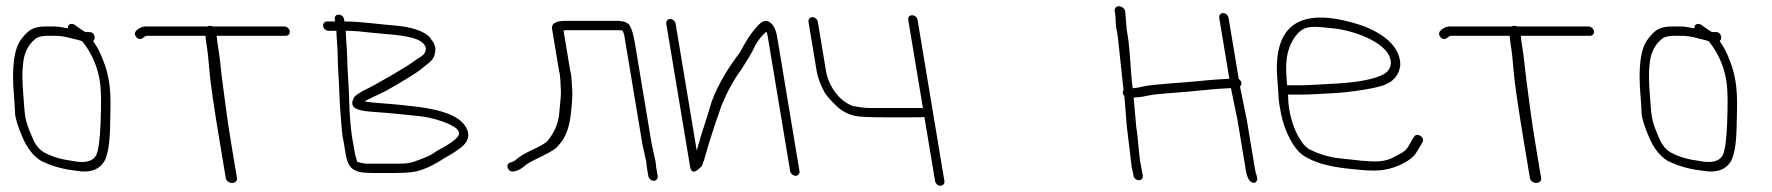

<svg xmlns="http://www.w3.org/2000/svg" viewBox="-20 -550 5694 617"><path d="M245.5 -416C277.8 -375.2 296.8 -328.4 302.6 -275.6C305.1 -252 305.4 -212.3 303.3 -156.4C301.3 -100.5 296.3 -65 288.5 -50C276.8 -30.6 251.4 -24.9 212.3 -33C177.5 -37.5 148 -46.2 124 -59C106 -68.8 92.5 -85.5 83.7 -109C57 -167.9 60.4 -181.9 55.7 -235C51.5 -281.5 50.9 -317.2 53.9 -342C56.5 -378.8 70.2 -406.8 95 -426C102.8 -432 115.9 -435 134.4 -435H155.4C172.4 -435 189.5 -432.5 206.9 -427.5C220.5 -423.6 245 -419.3 245.5 -416ZM129.4 -465C89.2 -465 72.9 -456.2 49.9 -426C24.9 -396 16.6 -333.3 25.2 -238C26.7 -220.7 27.8 -203.8 28.3 -187.5C28.8 -171.2 36.7 -145.1 52.2 -109.1C67.6 -73.2 87.6 -47.8 112.3 -33C143.8 -17.6 177.1 -7.6 212.3 -3L243 1C277 3 301.2 -8 315.5 -32C327.1 -53.7 333.2 -92.9 333.9 -149.5C334.7 -213 341.5 -277.1 313.7 -350.2C299 -389.2 293.2 -397 279.2 -418C283.3 -421.3 284.9 -426 283.9 -432C282.2 -442 276.4 -447 266.4 -447H254.4C251.5 -448.3 244.4 -453 233 -461L220.5 -470C209.8 -477.2 196.2 -472.1 198.4 -459C177.7 -463 162.9 -465 153.9 -465Z M726.1 38C735.6 38 742.9 30.9 741.6 23L722.3 -93C710.9 -161.3 702.9 -226.6 694.8 -287C689 -330.4 687.6 -359 681 -398.5C678.4 -414.2 676.8 -426.3 676.2 -435H898.8C906.7 -435 912.6 -442.1 911.3 -450C909.9 -457.9 901.7 -465 893.8 -465H664C661.3 -466.3 658.4 -467 655.2 -467C652 -467 648.9 -466.3 646 -465H446.5C433.6 -465 402.3 -449.5 417.6 -431.5C432.5 -413.9 443.1 -435 451.5 -435H640.2C640.9 -425.7 642.5 -413.5 645 -398.5C647.5 -383.5 650.3 -357.3 653.3 -319.8C656.4 -282.3 667.4 -206.7 686.3 -93L705.6 23C706.9 30.9 716.6 38 726.1 38Z M1090.9 -451C1121.5 -451 1144.7 -448.1 1182.9 -444C1234.9 -438.4 1320.3 -436.9 1342.7 -407.8C1355.8 -390.8 1343.9 -375 1333.1 -368.4C1325 -363.5 1314.2 -356.4 1302 -347.3C1285.8 -335.2 1186.2 -276.6 1152.6 -261.1C1136.5 -253 1125.1 -245.3 1118.4 -238C1094.2 -196.6 1142.8 -193.3 1184.2 -190.1C1245.9 -186.1 1271.7 -181.9 1325.8 -177C1365.5 -173.1 1412.3 -158.6 1437.1 -143.7C1469.1 -124.5 1453.3 -108.8 1429.8 -92L1413.5 -81.5C1400.1 -72.8 1384.2 -66.6 1372.2 -56.8C1362 -49.8 1339.9 -40.5 1306 -29C1296.1 -25.7 1280.4 -24 1258.8 -24H1162.5C1152.2 -24 1140.7 -26 1128 -30C1125 -41 1122 -48 1120.2 -59L1115.5 -87C1107.8 -122.1 1103.2 -174.1 1101.5 -243C1100.9 -271.2 1096.1 -332.8 1095.8 -361.5C1095.5 -388.9 1091.7 -425.5 1090.9 -451ZM1068.2 -503C1059.8 -503 1054.3 -496.8 1055.7 -488L1056.9 -481H1030.9C1023 -481 1017.1 -473.9 1018.4 -466C1019.7 -458.1 1028 -451 1035.9 -451H1060.9C1061.1 -441.7 1061.8 -429.3 1063.1 -414C1066.1 -375.8 1064.9 -346.4 1067.9 -304C1071.3 -254.1 1070.5 -226.8 1074.7 -179.7C1078.3 -139.6 1077.6 -123.6 1085.5 -87L1090.9 -54.5C1100.2 0.9 1125.4 6 1184 6H1244.6C1266.2 6 1283.3 5.3 1295.9 4C1322.3 2.5 1355.9 -9.7 1393.8 -32.8C1414.7 -47.2 1426.6 -50.3 1449 -67C1486.1 -90.5 1494.4 -117.1 1473.6 -147C1452.8 -176.8 1403.4 -196.8 1320.1 -207C1301.8 -209 1285.5 -210.8 1271.2 -212.5C1236.4 -216.6 1182.6 -218.6 1151.7 -224C1154 -226 1164 -231.3 1182.6 -240C1204 -248.7 1234.3 -265 1273.5 -289L1304.5 -308C1314.3 -314 1323.5 -320.2 1331.7 -326.5C1349 -342.3 1371.7 -353.1 1376.8 -374.3C1382.9 -399.7 1376.3 -410.1 1362.2 -428.5C1345.4 -450.5 1297.7 -463.9 1253.6 -467.5C1189.1 -472.8 1139.4 -481 1086.9 -481L1085.7 -488C1084.3 -496.8 1076.7 -503 1068.2 -503Z M2081 31C2088.9 31 2094.8 23.9 2093.5 16L2088.6 -13C2087.9 -17.7 2087.3 -23 2087 -29L2074.3 -87L2020.7 -409C2016.1 -436.5 2010.7 -455.7 2004.5 -466.6C1998.3 -477.5 1984.3 -483 1962.4 -483H1797.8C1765.8 -483 1751.2 -474.3 1754.1 -457L1776.2 -324C1781.8 -303.3 1780.5 -285.4 1782.1 -263.7C1784 -239.4 1778.5 -209.5 1777.3 -188C1774.8 -154.6 1762 -124.1 1738.9 -96.6C1733 -89.7 1716 -80.5 1691.4 -68.8C1666.9 -57.2 1650.6 -47.7 1642.5 -40.4C1634.5 -33.1 1627.1 -29 1620.4 -28C1611.1 -24.7 1608.4 -18.4 1612.3 -9C1621.4 12.8 1653 -5.8 1662.6 -14.2C1670.4 -21.1 1681.3 -28.1 1695.2 -35C1736.3 -54.5 1764.1 -69.4 1772 -79.5C1776.9 -85.8 1781.7 -91.7 1786.4 -97C1801 -118.6 1810.4 -147.5 1814.4 -183.7C1818.5 -219.9 1820 -245 1818.9 -259C1817 -282.6 1818 -301.6 1812.2 -324L1790.9 -452C1794.8 -452.7 1798.8 -453 1802.8 -453H1967.4C1972 -453 1976.4 -452.7 1980.5 -452C1982.4 -448.7 1984.2 -443.7 1986 -437L2044.3 -87L2056.8 -30C2057.2 -23.3 2057.9 -17.7 2058.6 -13L2063.5 16C2064.8 23.9 2073 31 2081 31Z M2121.1 -474 2197.5 -15C2200.9 5.7 2211.7 7 2229.7 -11C2231.7 -13 2233.6 -14.7 2235.3 -16C2240.1 -27.3 2244.4 -40.3 2248.3 -55C2257.3 -88.6 2268.9 -122.3 2279.9 -157L2299.1 -212C2317 -255.4 2338.2 -294 2362.9 -327.6C2384.4 -361.2 2395.8 -381 2398.8 -387C2409.5 -411.8 2424.1 -432.2 2442.6 -448C2444.5 -444.7 2445.9 -440.3 2446.8 -435L2519.2 0C2520.5 7.9 2528.8 15 2536.7 15C2544.6 15 2550.5 7.9 2549.2 0L2476.8 -435C2471.8 -464.8 2452.2 -494.5 2426.6 -478C2404.9 -460.4 2382.3 -428.1 2357.4 -381C2318.7 -330.6 2287.8 -278.6 2267.5 -225L2250.7 -170C2237.8 -131.3 2227.2 -96.7 2219 -66L2151.1 -474C2149.7 -481.9 2141.5 -489 2133.6 -489C2125.6 -489 2119.7 -481.9 2121.1 -474Z M2898.7 -486 2946 -202C2943.8 -202.7 2942.1 -203 2940.8 -203H2777.2C2764 -203 2749.2 -204.3 2734.5 -207L2719 -210C2715.6 -210.7 2708.8 -214.1 2698.7 -220.4C2669.8 -238.3 2641.7 -277.9 2634.5 -321L2608.1 -480C2606.7 -487.9 2598.5 -495 2590.6 -495C2582.6 -495 2576.7 -487.9 2578.1 -480L2604.5 -321C2607.6 -302.4 2615.5 -280.8 2628.1 -256.2C2632.8 -246.9 2643 -234.6 2658.5 -219C2676.8 -198.3 2699 -184.6 2725.4 -178C2738.6 -174.7 2771.3 -173 2825.1 -173H2910.5C2935.4 -173 2948.7 -173.3 2950.6 -174L2984.9 32C2986.2 39.9 2994.5 47 3002.4 47C3010.4 47 3016.2 39.9 3014.9 32L2928.7 -486C2927.2 -494.8 2919.6 -501 2911.2 -501C2902.7 -501 2897.2 -494.8 2898.7 -486Z M3574.9 -530C3566.8 -530 3560.9 -522.9 3562.2 -515L3563.2 -509C3567 -486.5 3563.6 -472.8 3568.6 -453L3572.2 -431L3590.5 -261C3588.4 -257.7 3587.6 -254.3 3588.2 -251C3588.8 -247.7 3590.3 -244.7 3592.7 -242C3595.8 -223.1 3599 -161.9 3601.2 -143L3616.7 -14C3618.9 -4.7 3620.4 2.3 3621.2 7L3622.3 14C3623.8 22.8 3631.4 29 3639.8 29C3648.3 29 3653.8 22.8 3652.3 14L3651.2 7C3650.3 1.7 3648.9 -5.5 3647.1 -14.5C3638.6 -56.3 3638.5 -99.3 3631.4 -142L3623.4 -232C3622.3 -238.2 3627.6 -237 3637.4 -237.5C3644.2 -237.8 3654.5 -239.5 3668.2 -242.6C3682 -245.7 3705.7 -248.4 3739.2 -250.8C3772.7 -253.1 3813.9 -256.7 3861 -261.5C3883.9 -264.2 3913.9 -265.3 3935.6 -267L3956.8 -164L3983.9 -1C3987.1 18.2 3992.9 30.2 4001.2 35C4009.4 39.7 4015.6 37.9 4019.5 29.5C4022.9 22.2 4015.4 7.6 4013.9 -1L3986.6 -165L3964.8 -272C3972.5 -278.2 3970.3 -290.3 3960.8 -296L3928 -493C3926.7 -500.9 3918.4 -508 3910.5 -508C3902.6 -508 3896.7 -500.9 3898 -493L3930.6 -297C3894.4 -294.6 3877.7 -294.3 3830.1 -289.1C3776.9 -283.9 3682.5 -279 3654.8 -272.4C3642.6 -269.5 3634.2 -267.8 3629.5 -267.5C3624.7 -267.2 3621.6 -266.7 3620.1 -266C3614.2 -301.5 3611.4 -390.2 3604.6 -431L3600.8 -454L3596.4 -509L3595.4 -515C3594.1 -522.9 3584.4 -530 3574.9 -530Z M4116.2 -276C4116.2 -280 4115.6 -288.8 4114.3 -302.5C4108.6 -363 4120.7 -409.7 4150.5 -442.6C4175 -468.7 4200.6 -465.7 4262.1 -459.2C4331.3 -451.9 4408.2 -420.9 4436.7 -383.1C4457.4 -355.6 4451.2 -327.7 4430.7 -314C4400.1 -294.8 4336.4 -283.4 4246.2 -280C4210.4 -278.6 4189.8 -276 4158.7 -276ZM4119.2 -246H4163.7C4195.7 -246 4217.3 -248.6 4253.6 -250C4322.3 -252.6 4413.9 -268.3 4433.5 -279L4450 -288C4468.4 -301.8 4478.4 -320.2 4479.9 -343C4478.7 -393.6 4440.2 -434.6 4362.8 -466C4131.6 -544.6 4070.5 -445.9 4085.2 -289.3C4090.2 -236.1 4085.7 -239.5 4096.7 -184.2C4108.2 -126.6 4139.7 -64.2 4175.5 -46C4204.7 -28.5 4243.9 -16.2 4302.7 -9.1C4341.7 -4.4 4370.3 -2 4388.5 -2C4424.7 -0.5 4460.6 -9 4493.9 -27.5C4525.3 -45 4529 -55.9 4544.5 -81L4550.7 -92C4561.3 -108 4534.1 -125.7 4524.5 -111L4517.3 -100C4496.4 -60.2 4495.5 -65.3 4457.5 -44.2C4440.4 -35 4418.7 -30.7 4395.7 -31.2C4372.6 -31.7 4339.3 -34.7 4295.7 -40C4255.2 -43.5 4219.2 -53.8 4186.3 -71C4178.9 -75.7 4172.2 -82 4166.2 -90C4144.6 -119.2 4130.2 -155.8 4122.8 -200C4120.4 -214.7 4119.2 -230 4119.2 -246Z M4917.1 38C4926.6 38 4933.9 30.9 4932.6 23L4913.3 -93C4901.9 -161.3 4893.9 -226.6 4885.8 -287C4880 -330.4 4878.6 -359 4872 -398.5C4869.4 -414.2 4867.8 -426.3 4867.2 -435H5089.8C5097.7 -435 5103.6 -442.1 5102.3 -450C5100.9 -457.9 5092.7 -465 5084.8 -465H4855C4852.3 -466.3 4849.4 -467 4846.2 -467C4843 -467 4839.9 -466.3 4837 -465H4637.5C4624.6 -465 4593.3 -449.5 4608.6 -431.5C4623.5 -413.9 4634.1 -435 4642.5 -435H4831.2C4831.9 -425.7 4833.5 -413.5 4836 -398.5C4838.5 -383.5 4841.3 -357.3 4844.3 -319.8C4847.4 -282.3 4858.4 -206.7 4877.3 -93L4896.6 23C4897.9 30.9 4907.6 38 4917.1 38Z M5472.5 -416C5504.8 -375.2 5523.8 -328.4 5529.6 -275.6C5532.1 -252 5532.4 -212.3 5530.3 -156.4C5528.3 -100.5 5523.3 -65 5515.5 -50C5503.8 -30.6 5478.4 -24.9 5439.3 -33C5404.5 -37.5 5375 -46.2 5351 -59C5333 -68.8 5319.5 -85.5 5310.7 -109C5284 -167.9 5287.4 -181.9 5282.7 -235C5278.5 -281.5 5277.9 -317.2 5280.9 -342C5283.5 -378.8 5297.2 -406.8 5322 -426C5329.8 -432 5342.9 -435 5361.4 -435H5382.4C5399.4 -435 5416.5 -432.5 5433.9 -427.5C5447.5 -423.6 5472 -419.3 5472.5 -416ZM5356.4 -465C5316.2 -465 5299.9 -456.2 5276.9 -426C5251.9 -396 5243.6 -333.3 5252.2 -238C5253.7 -220.7 5254.8 -203.8 5255.3 -187.5C5255.8 -171.2 5263.7 -145.1 5279.2 -109.1C5294.6 -73.2 5314.6 -47.8 5339.3 -33C5370.8 -17.6 5404.1 -7.6 5439.3 -3L5470 1C5504 3 5528.2 -8 5542.5 -32C5554.1 -53.7 5560.2 -92.9 5560.9 -149.5C5561.7 -213 5568.5 -277.1 5540.7 -350.2C5526 -389.2 5520.2 -397 5506.2 -418C5510.3 -421.3 5511.9 -426 5510.9 -432C5509.2 -442 5503.4 -447 5493.4 -447H5481.4C5478.5 -448.3 5471.4 -453 5460 -461L5447.5 -470C5436.8 -477.2 5423.2 -472.1 5425.4 -459C5404.7 -463 5389.9 -465 5380.9 -465Z"/></svg>

Font: MewTooHand
Style: WideLta
Weight: 400
Designer: Mew Too, Robert Jablonski
Version: Version 0.77